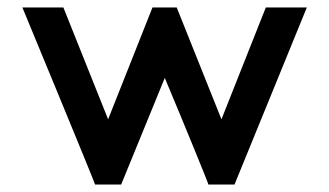

<svg xmlns="http://www.w3.org/2000/svg" viewBox="-20 -495 883 515"><path d="M454 -475H389L270 -175L150 -475H40C40 -475 235 -4 235 0H305L422 -286C477 -155 539 -3 539 0H609L803 -475H693L574 -175Z"/></svg>

Font: Mint Spirit No2
Style: Bold
Weight: 700
Designer: HARENDAL Hirwen
Foundry: Arkandis Digital Foundry.
Version: Version 1.004;FFEdit